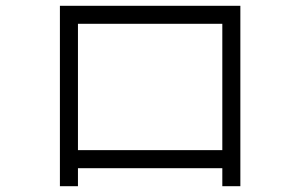

<svg xmlns="http://www.w3.org/2000/svg" viewBox="-20 -645 1040 665"><path d="M750 -62.5V0H812.5Q812.5 0 812.5 -625H187.5Q187.5 -625 187.5 0H250V-62.5ZM250 -125V-562.5H750V-125Z"/></svg>

Font: UnifontExMono
Style: Regular
Weight: 500
Version: Version 15.0.06